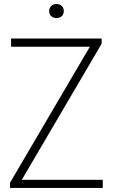

<svg xmlns="http://www.w3.org/2000/svg" viewBox="-20 -931 558 951"><path d="M88 -40.5H489V0H29.5V-25.5L425 -699.5H35V-740H483.5V-714.5ZM223.5 -876Q223.5 -891.5 233.5 -901.2Q243.5 -911 259.5 -911Q276 -911 286 -901.5Q296 -892 296 -876Q296 -860.5 286 -851Q276 -841.5 259.5 -841.5Q243.5 -841.5 233.5 -851Q223.5 -860.5 223.5 -876Z"/></svg>

Font: Encode Sans Semi Condensed ExLight
Style: Regular
Weight: 275
Width: 4
Designer: Multiple Designers
Foundry: Impallari Type
Version: Version 2.000